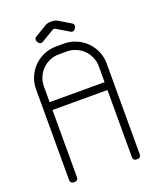

<svg xmlns="http://www.w3.org/2000/svg" viewBox="-170 -1050 940 1149"><g transform="rotate(-20 300.0 -475.0)"><path d="M414 -895.5 335.5 -942.5 333.5 -943.5 331.5 -944.5C323.5 -948.2 314.2 -950 303.5 -950H293.5C283.2 -950 274 -948.2 266 -944.5L264 -943.5L262 -942.5L183.5 -895.5C178.8 -892.8 175.8 -888.8 174.5 -883.2C173.2 -877.8 173.8 -872.7 176.5 -868L181.5 -859.5C184.5 -854.8 188.7 -851.8 194 -850.5C199.3 -849.2 204.3 -849.8 209 -852.5L288.5 -900C295.2 -904.3 302 -904.3 309 -900L388.5 -852.5C393.2 -849.8 398.2 -849.2 403.5 -850.5C408.8 -851.8 412.8 -854.8 415.5 -859.5L421 -868C423.7 -872.7 424.3 -877.8 423 -883.2C421.7 -888.8 418.7 -892.8 414 -895.5ZM475 -450V-20C475 -14.3 476.9 -9.6 480.8 -5.8C484.6 -1.9 489.3 0 495 0H505C510.7 0 515.4 -1.9 519.2 -5.8C523.1 -9.6 525 -14.3 525 -20V-600C525 -627.7 519.8 -653.7 509.2 -678C498.8 -702.3 484.5 -723.5 466.5 -741.5C448.5 -759.5 427.3 -773.8 403 -784.2C378.7 -794.8 352.7 -800 325 -800H275C247.3 -800 221.3 -794.8 197 -784.2C172.7 -773.8 151.5 -759.5 133.5 -741.5C115.5 -723.5 101.2 -702.3 90.8 -678C80.2 -653.7 75 -627.7 75 -600V-20C75 -14.3 76.9 -9.6 80.8 -5.8C84.6 -1.9 89.3 0 95 0H105C110.7 0 115.4 -1.9 119.2 -5.8C123.1 -9.6 125 -14.3 125 -20V-450ZM125 -500V-600C125 -620.7 128.9 -640.2 136.8 -658.5C144.6 -676.8 155.2 -692.8 168.8 -706.2C182.2 -719.8 198.2 -730.4 216.5 -738.2C234.8 -746.1 254.3 -750 275 -750H325C345.7 -750 365.2 -746.1 383.5 -738.2C401.8 -730.4 417.8 -719.8 431.2 -706.2C444.8 -692.8 455.4 -676.8 463.2 -658.5C471.1 -640.2 475 -620.7 475 -600V-500Z"/></g></svg>

Font: lerotica
Style: Regular
Weight: 400
Designer: defharo
Foundry: deFharo
Version: Version 1.001 2011